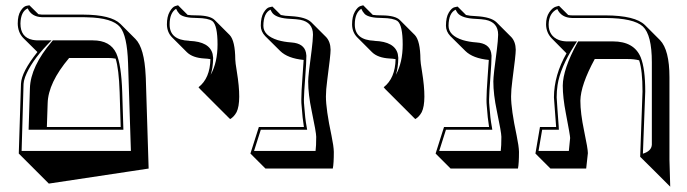

<svg xmlns="http://www.w3.org/2000/svg" viewBox="-20 -579 2590 724"><path d="M240.7 -360.4Q161.6 -266.6 159.7 -189.5L156.7 -100.1H435.1L431.2 -231Q428.2 -319.3 416 -357.9Q402.8 -360.4 386.7 -360.4ZM50.8 0 59.1 -263.2Q61 -307.6 121.1 -382.8L66.9 -436.5Q47.4 -457.5 46.9 -490.2Q46.9 -521 57.9 -538.1Q68.8 -555.2 80.1 -557.1L90.8 -559.1L125 -525.4Q131.8 -524.4 138.2 -523.9H293.9Q398.9 -523.4 434.1 -488.8L490.7 -432.1Q524.4 -398.4 529.3 -293.5Q529.3 -288.6 529.8 -284.2L540.5 56.6L164.1 113.3L107.4 56.6ZM61.5 -9.8H473.6L462.9 -340.8Q459.5 -445.3 432.6 -477.1Q403.3 -511.7 309.6 -513.7Q301.8 -513.7 293.9 -514.2H138.2Q98.6 -515.6 84.5 -547.4Q58.1 -535.6 57.1 -490.2Q57.1 -438 103 -428.7Q111.3 -427.2 120.1 -426.8H174.3L158.2 -410.2Q96.2 -345.2 74.7 -288.6Q69.3 -273.4 68.8 -262.7ZM176.3 -423.3 179.2 -426.8H330.1Q396 -426.8 418.5 -377.9Q437.5 -335.4 440.9 -231.4L445.3 -89.8H87.9L92.8 -246.1Q95.2 -328.1 176.3 -423.3Z M734.4 -243.2 728.5 -250Q772 -283.7 773.4 -356Q762.7 -357.9 751 -358.4Q706.5 -360.8 684.6 -382.3L627.9 -439Q609.9 -458 609.4 -486.8Q609.4 -516.6 619.9 -534.9Q630.4 -553.2 641.1 -556.2L651.4 -559.1L687.5 -522.9Q699.7 -521 722.7 -521Q772.5 -520.5 789.6 -503.4L846.2 -446.8Q866.7 -424.8 867.2 -354.5Q867.2 -344.7 873 -309.6Q891.6 -195.8 872.1 -156.2Q862.3 -138.2 847.7 -129.9L791 -186.5ZM774.4 -296.9Q800.3 -343.8 800.3 -411.1Q800.3 -483.9 780.8 -499.5Q765.1 -510.7 722.7 -511.2Q673.3 -511.2 657.2 -525.9Q648.9 -534.7 644 -545.9Q619.6 -530.3 619.6 -486.8Q619.6 -428.2 692.9 -425.3Q694.3 -425.3 694.8 -424.8Q770 -421.9 781.7 -375.5Q783.2 -368.2 783.7 -360.8Q783.2 -323.2 774.4 -296.9Z M1209 -215.3Q1209 -166.5 1230 -67.9Q1238.3 -27.8 1238.8 -6.3Q1238.8 38.1 1234.9 56.6H981L924.3 0L956.1 -100.1H1126Q1120.6 -132.3 1117.2 -181.2Q1116.2 -189 1116.2 -204.1Q1116.2 -230.5 1120.6 -289.1Q1124 -333.5 1125 -353Q1064.9 -358.9 1036.6 -386.7L980 -442.9Q963.4 -460.4 963.4 -481.9Q963.4 -514.2 974.4 -532Q985.4 -549.8 996.1 -551.8L1007.3 -554.2L1039.1 -522.5Q1052.7 -519 1077.1 -518.1Q1133.3 -515.1 1153.8 -495.1L1210 -439Q1226.1 -421.4 1226.6 -391.6Q1226.6 -371.1 1213.9 -276.4Q1209 -239.7 1209 -215.3ZM1142.1 -272Q1142.1 -294.4 1155.3 -391.1Q1159.7 -425.8 1160.2 -448.2Q1160.2 -495.1 1112.3 -504.4Q1098.1 -506.8 1076.7 -507.8Q1023.4 -509.8 1007.3 -529.8Q1002.9 -536.1 1000 -542.5Q973.6 -530.3 973.1 -481.9Q973.1 -444.8 1027.3 -427.7Q1050.3 -420.9 1079.1 -418.9Q1126.5 -415.5 1133.8 -380.4Q1134.8 -374.5 1135.3 -369.1Q1135.3 -344.2 1130.9 -287.1Q1126.5 -229.5 1126 -204.1Q1126 -188.5 1127 -182.6V-181.6Q1130.4 -131.8 1136.2 -101.6L1138.2 -89.8H963.4L938 -9.8H1169.9Q1172.4 -28.3 1172.4 -63Q1172.4 -79.1 1155.3 -160.6Q1142.1 -223.1 1142.1 -272Z M1432.6 -243.2 1426.8 -250Q1470.2 -283.7 1471.7 -356Q1460.9 -357.9 1449.2 -358.4Q1404.8 -360.8 1382.8 -382.3L1326.2 -439Q1308.1 -458 1307.6 -486.8Q1307.6 -516.6 1318.1 -534.9Q1328.6 -553.2 1339.4 -556.2L1349.6 -559.1L1385.7 -522.9Q1397.9 -521 1420.9 -521Q1470.7 -520.5 1487.8 -503.4L1544.4 -446.8Q1564.9 -424.8 1565.4 -354.5Q1565.4 -344.7 1571.3 -309.6Q1589.8 -195.8 1570.3 -156.2Q1560.5 -138.2 1545.9 -129.9L1489.3 -186.5ZM1472.7 -296.9Q1498.5 -343.8 1498.5 -411.1Q1498.5 -483.9 1479 -499.5Q1463.4 -510.7 1420.9 -511.2Q1371.6 -511.2 1355.5 -525.9Q1347.2 -534.7 1342.3 -545.9Q1317.9 -530.3 1317.9 -486.8Q1317.9 -428.2 1391.1 -425.3Q1392.6 -425.3 1393.1 -424.8Q1468.3 -421.9 1480 -375.5Q1481.4 -368.2 1481.9 -360.8Q1481.4 -323.2 1472.7 -296.9Z M1907.2 -215.3Q1907.2 -166.5 1928.2 -67.9Q1936.5 -27.8 1937 -6.3Q1937 38.1 1933.1 56.6H1679.2L1622.6 0L1654.3 -100.1H1824.2Q1818.8 -132.3 1815.4 -181.2Q1814.5 -189 1814.5 -204.1Q1814.5 -230.5 1818.8 -289.1Q1822.3 -333.5 1823.2 -353Q1763.2 -358.9 1734.9 -386.7L1678.2 -442.9Q1661.6 -460.4 1661.6 -481.9Q1661.6 -514.2 1672.6 -532Q1683.6 -549.8 1694.3 -551.8L1705.6 -554.2L1737.3 -522.5Q1751 -519 1775.4 -518.1Q1831.5 -515.1 1852.1 -495.1L1908.2 -439Q1924.3 -421.4 1924.8 -391.6Q1924.8 -371.1 1912.1 -276.4Q1907.2 -239.7 1907.2 -215.3ZM1840.3 -272Q1840.3 -294.4 1853.5 -391.1Q1857.9 -425.8 1858.4 -448.2Q1858.4 -495.1 1810.5 -504.4Q1796.4 -506.8 1774.9 -507.8Q1721.7 -509.8 1705.6 -529.8Q1701.2 -536.1 1698.2 -542.5Q1671.9 -530.3 1671.4 -481.9Q1671.4 -444.8 1725.6 -427.7Q1748.5 -420.9 1777.3 -418.9Q1824.7 -415.5 1832 -380.4Q1833 -374.5 1833.5 -369.1Q1833.5 -344.2 1829.1 -287.1Q1824.7 -229.5 1824.2 -204.1Q1824.2 -188.5 1825.2 -182.6V-181.6Q1828.6 -131.8 1834.5 -101.6L1836.4 -89.8H1661.6L1636.2 -9.8H1868.2Q1870.6 -28.3 1870.6 -63Q1870.6 -79.1 1853.5 -160.6Q1840.3 -223.1 1840.3 -272Z M2394 12.2 2402.8 -233.9Q2402.8 -313.5 2390.1 -351.6Q2371.6 -356.4 2347.7 -356.4H2222.7Q2169.4 -258.3 2168.5 -199.2Q2168.5 -152.8 2182.6 -85.4Q2196.8 -18.1 2196.8 -1.5L2190.4 56.6H2055.7L1999 0L2016.1 -100.1H2077.1Q2076.2 -117.2 2072.3 -164.1Q2068.8 -206.5 2068.8 -211.9Q2069.3 -295.9 2116.2 -377.9L2060.1 -434.6Q2039.6 -456.1 2039.1 -486.8Q2039.1 -514.6 2051 -532.2Q2063 -549.8 2075.7 -553.7L2087.9 -557.1L2122.6 -522.5Q2129.9 -521 2137.2 -521H2263.2Q2375.5 -520.5 2412.1 -484.4L2468.8 -427.7Q2504.4 -390.6 2504.4 -287.6V23.4L2507.3 125L2450.7 68.4ZM2404.3 0.5Q2436.5 -9.3 2438 -33.2V-344.2Q2438 -447.3 2404.3 -479Q2369.6 -510.7 2263.2 -511.2H2137.2Q2096.7 -512.2 2081.5 -544.9Q2049.8 -529.8 2048.8 -486.8Q2048.8 -443.4 2087.4 -428.2Q2101.1 -423.3 2116.2 -422.9H2155.8L2146 -407.7Q2092.3 -323.2 2082.5 -258.3Q2079.1 -235.4 2079.1 -211.9Q2079.1 -207.5 2082 -167.5Q2085.9 -118.2 2086.9 -100.6L2087.4 -89.8H2024.4L2010.7 -9.8H2125L2129.9 -58.6Q2129.9 -67.9 2113.8 -151.4Q2102.1 -211.4 2102.1 -255.9Q2102.5 -317.9 2157.2 -418L2160.2 -422.9H2291Q2371.1 -422.9 2396 -362.8Q2413.1 -320.3 2413.1 -233.9Z"/></svg>

Font: Linux Biolinum Shadow O
Style: Regular
Weight: 400
Designer: Philipp H. Poll
Foundry: Philipp H. Poll
Version: Version 1.0.4